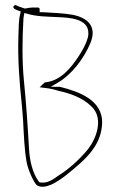

<svg xmlns="http://www.w3.org/2000/svg" viewBox="-20 -665 455 741"><path d="M32 -640C27 -630 52 -624 60 -621L58 -611C52 -589 52 -558 51 -525C48 -442 55 -347 63 -273C65 -247 68 -224 69 -202C72 -145 74 -87 83 -38C88 -11 111 43 124 51C141 60 160 55 179 47C217 29 253 -3 291 -36C331 -73 370 -118 374 -186C379 -280 282 -312 211 -330H176L208 -349C256 -378 303 -437 329 -499C356 -565 316 -597 260 -608C227 -614 181 -616 143 -618H133V-628C133 -634 131 -636 125 -636H114C106 -636 101 -636 94 -635L76 -632L52 -640L42 -645C39 -646 34 -644 32 -640ZM70 -583C70 -591 71 -599 72 -604L74 -615L85 -612C120 -601 163 -601 201 -599C244 -597 324 -595 321 -534C321 -525 318 -515 314 -505C307 -486 296 -467 283 -447C252 -400 212 -352 153 -347C151 -345 136 -332 133 -328H135C141 -327 153 -326 166 -324C180 -322 194 -318 208 -314C249 -305 299 -288 332 -255C383 -209 350 -128 321 -91C287 -49 244 -11 205 13C186 27 160 46 131 38L130 36C106 4 95 -42 92 -90C87 -180 81 -267 72 -357C65 -428 66 -516 70 -583Z"/></svg>

Font: Stray Cat
Style: ExLtCn
Weight: 200
Version: Version 1.0